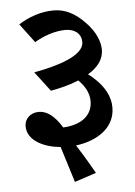

<svg xmlns="http://www.w3.org/2000/svg" viewBox="-52 -674 567 806"><g transform="rotate(-5 231.0 -271.5)"><path d="M231 91 322 61C287 -1 265 -36 249 -61C336 -72 415 -119 415 -207C415 -256 388 -296 360 -324C348 -335 337 -346 325 -354C365 -378 392 -410 392 -452C392 -484 377 -527 336 -569C295 -612 253 -634 204 -634C151 -634 97 -615 56 -588L116 -508C153 -531 204 -548 246 -548C287 -548 313 -526 313 -491C313 -434 201 -400 101 -382L164 -299C202 -306 244 -316 282 -332C310 -305 326 -274 326 -241C326 -186 285 -145 202 -141C169 -195 137 -215 105 -215C70 -215 45 -191 45 -160C45 -96 119 -66 184 -60C197 -20 214 38 231 91Z"/></g></svg>

Font: Noto Serif Devanagari Medium
Style: Regular
Weight: 500
Designer: Universal Thirst, Indian Type Foundry and the Monotype Design Team
Foundry: Monotype Imaging Inc.
Version: Version 2.004